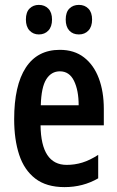

<svg xmlns="http://www.w3.org/2000/svg" viewBox="-20 -756 479 786"><path d="M225 -552Q284 -552 324 -521Q364 -490 384.5 -435.5Q405 -381 405 -310V-243H146Q148 -81 253 -81Q286 -81 317 -90.5Q348 -100 382 -122V-26Q351 -8 316.5 1Q282 10 244 10Q170 10 124.5 -25Q79 -60 58.5 -122.5Q38 -185 38 -268Q38 -406 85.5 -479Q133 -552 225 -552ZM225 -464Q190 -464 169.5 -431.5Q149 -399 147 -325H302Q302 -386 283 -425Q264 -464 225 -464ZM86 -676Q86 -706 101 -721Q116 -736 139 -736Q163 -736 178 -720.5Q193 -705 193 -676Q193 -647 178 -631Q163 -615 139 -615Q116 -615 101 -631Q86 -647 86 -676ZM249 -676Q249 -706 264 -721Q279 -736 303 -736Q327 -736 342 -720.5Q357 -705 357 -676Q357 -647 342 -631Q327 -615 303 -615Q278 -615 263.5 -631Q249 -647 249 -676Z"/></svg>

Font: Noto Sans Telugu ExtraCondensed SemiBold
Style: Regular
Weight: 600
Width: 2
Designer: Jelle Bosma - Monotype Design Team
Foundry: Monotype Imaging Inc.
Version: Version 2.005; ttfautohint (v1.8.4.7-5d5b)